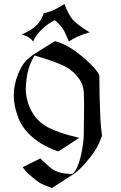

<svg xmlns="http://www.w3.org/2000/svg" viewBox="-20 -757 603 960"><path d="M475.1 -40.5Q456.5 1.5 408.2 57.1Q376 94.2 348.1 113.3L239.7 183.1Q193.8 165.5 187.5 162.1Q161.1 147.9 121.6 111.3Q106 95.7 93.3 79.1L181.6 35.2L224.6 75.2Q264.2 112.3 331.5 112.3Q336.4 112.3 341.8 112.3L342.8 111.8Q374 86.9 391.6 -14.2Q398.4 -54.2 398.9 -81.5Q400.4 -184.1 400.4 -220.2Q400.4 -228.5 400.4 -234.4Q399.9 -264.2 399.9 -273.9Q399.9 -330.6 377.4 -359.9Q346.2 -406.2 293 -430.7Q242.2 -454.1 152.3 -479.5Q125 -432.6 116.7 -387.2Q108.9 -344.2 108.9 -308.1Q108.9 -291 112.8 -271Q122.6 -221.2 148.9 -183.1Q176.8 -141.1 231 -114.7Q283.7 -89.4 376 -67.9L272.5 0Q249.5 -5.9 202.6 -29.8Q168.9 -46.9 129.4 -82.5Q86.4 -124.5 68.8 -175.8Q48.8 -230.5 48.8 -279.3Q48.8 -332.5 70.3 -386.2Q93.3 -443.8 126 -467.3L143.1 -481.9L254.4 -551.3Q288.1 -542.5 323.7 -522.5Q355.5 -504.4 396.5 -469.7Q459 -417 476.6 -380.9L478 -276.9Q481.4 -148.4 485.8 -113.8Q490.2 -79.1 490.2 -78.1ZM161.1 -628.9Q184.6 -652.8 196.3 -683.1L198.7 -691.4Q233.4 -697.3 259.8 -712.4L303.2 -736.8L305.7 -728.5Q314 -702.6 335 -670.4Q342.3 -659.2 347.7 -654.3Q371.1 -632.3 395.5 -616.2L428.2 -595.2Q362.3 -577.1 324.7 -549.3Q303.7 -599.6 294.9 -611.8Q283.2 -627.9 279.3 -632.3Q268.1 -644.5 254.4 -655.8Q238.8 -648.9 220.2 -636.2Q204.6 -625.5 177.7 -598.6Q168.5 -589.4 161.1 -577.6Q150.9 -562.5 145.5 -549.3Q126 -577.1 87.9 -583.5Q141.6 -609.4 161.1 -628.9Z"/></svg>

Font: MedievalSharp
Style: Regular
Weight: 500
Version: Version 1.0